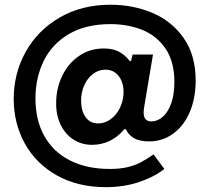

<svg xmlns="http://www.w3.org/2000/svg" viewBox="-20 -679 885 812"><path d="M428 112.5Q309 112.5 220.5 62.8Q132 13 85 -72Q38 -157 38 -260.5Q38 -369 88.8 -460Q139.5 -551 232.5 -605Q325.5 -659 447.5 -659Q542.5 -659 624.5 -624.5Q706.5 -590 757 -517.8Q807.5 -445.5 807.5 -338.5Q807.5 -263.5 782.5 -205Q757.5 -146.5 712.5 -113.8Q667.5 -81 610.5 -81Q570.5 -81 547.5 -94.2Q524.5 -107.5 514.5 -128.5Q510.5 -134 508.5 -134Q506.5 -134 502 -128.5Q478 -100 444 -83.2Q410 -66.5 368.5 -66.5Q326 -66.5 291.2 -88.5Q256.5 -110.5 236.8 -150.8Q217 -191 217.5 -243Q217.5 -304.5 242.8 -357.5Q268 -410.5 314 -442.2Q360 -474 419 -474Q457.5 -474 482.8 -460.5Q508 -447 527.5 -422.5Q529.5 -420.5 531 -420.5Q535 -420.5 535.5 -426.5L541 -448.5H627L590 -228Q587.5 -213 587.5 -204Q587.5 -183.5 596 -174.5Q604.5 -165.5 620.5 -165.5Q645.5 -165.5 667.8 -184.5Q690 -203.5 703.8 -241.2Q717.5 -279 717.5 -332Q717.5 -419 679.8 -473.8Q642 -528.5 581.2 -552.8Q520.5 -577 447 -577Q342.5 -577 271 -534.8Q199.5 -492.5 164.8 -421.2Q130 -350 130 -262Q130 -170.5 167.8 -103.2Q205.5 -36 276.5 -0.2Q347.5 35.5 444.5 35.5Q488 35.5 519.8 27.8Q551.5 20 574.8 7.8Q598 -4.5 629.5 -26L675 35.5Q633 69 568.5 90.8Q504 112.5 428 112.5ZM395 -157Q423 -157 446.8 -174Q470.5 -191 485 -218.5Q499.5 -246 502 -277Q502.5 -281.5 502.5 -290.5Q502.5 -318 492.8 -339.5Q483 -361 465.8 -372.8Q448.5 -384.5 426.5 -384.5Q398 -384.5 374.2 -367Q350.5 -349.5 336.8 -319.5Q323 -289.5 323 -253.5Q323 -211 341.8 -184Q360.5 -157 395 -157Z"/></svg>

Font: 1883 Sans
Style: Bold
Weight: 700
Designer: 1883 Sans project is a fork of Public Sans.
Version: Version 1.009